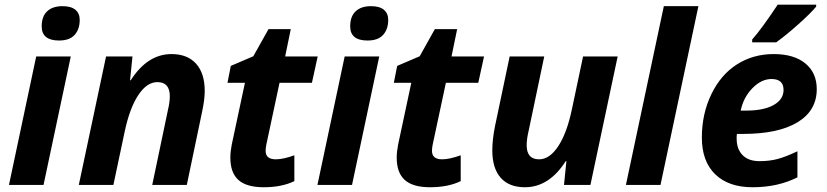

<svg xmlns="http://www.w3.org/2000/svg" viewBox="-20 -786 3516 816"><path d="M157.2 -673.8Q157.2 -716.3 180.4 -738Q203.6 -759.8 246.1 -759.8Q281.7 -759.8 300.3 -744.6Q318.8 -729.5 318.8 -701.2Q318.8 -662.1 297.4 -637.9Q275.9 -613.8 231 -613.8Q157.2 -613.8 157.2 -673.8ZM165 0H18.1L133.8 -545.9H280.8Z M773.9 0H627L693.8 -318.8Q701.7 -352.1 701.7 -377Q701.7 -437 648.9 -437Q604 -437 567.4 -381.3Q530.8 -325.7 509.8 -226.1L461.9 0H314.9L430.7 -545.9H543L532.7 -444.8H535.6Q606.9 -556.2 709 -556.2Q776.4 -556.2 813.2 -515.4Q850.1 -474.6 850.1 -398.9Q850.1 -363.3 838.9 -311Z M1151.9 -108.9Q1183.6 -108.9 1231 -126V-16.1Q1176.8 9.8 1101.1 9.8Q1027.8 9.8 993.4 -21Q959 -51.8 959 -116.2Q959 -140.6 964.8 -170.9L1021 -434.1H946.8L960.9 -505.9L1056.6 -546.9L1121.1 -662.1H1215.8L1191.9 -545.9H1330.1L1305.7 -434.1H1168L1111.8 -170.9Q1108.9 -156.2 1108.9 -145Q1108.9 -108.9 1151.9 -108.9Z M1468.3 -673.8Q1468.3 -716.3 1491.5 -738Q1514.6 -759.8 1557.1 -759.8Q1592.8 -759.8 1611.3 -744.6Q1629.9 -729.5 1629.9 -701.2Q1629.9 -662.1 1608.4 -637.9Q1586.9 -613.8 1542 -613.8Q1468.3 -613.8 1468.3 -673.8ZM1476.1 0H1329.1L1444.8 -545.9H1591.8Z M1858.9 -108.9Q1890.6 -108.9 1938 -126V-16.1Q1883.8 9.8 1808.1 9.8Q1734.9 9.8 1700.4 -21Q1666 -51.8 1666 -116.2Q1666 -140.6 1671.9 -170.9L1728 -434.1H1653.8L1668 -505.9L1763.7 -546.9L1828.1 -662.1H1922.9L1898.9 -545.9H2037.1L2012.7 -434.1H1875L1818.8 -170.9Q1815.9 -156.2 1815.9 -145Q1815.9 -108.9 1858.9 -108.9Z M2146 -545.9H2293L2226.1 -227.1Q2218.3 -193.8 2218.3 -168.9Q2218.3 -108.9 2271 -108.9Q2315.9 -108.9 2352.5 -164.6Q2389.2 -220.2 2410.2 -319.8L2458 -545.9H2605L2489.3 0H2377L2387.2 -101.1H2384.3Q2313.5 9.8 2210.9 9.8Q2143.6 9.8 2107.9 -30.5Q2072.3 -70.8 2072.3 -147Q2072.3 -192.4 2084 -251Z M2787.1 0H2640.1L2801.3 -759.8H2948.2Z M3258.8 -450.2Q3215.8 -450.2 3177.7 -411.1Q3139.6 -372.1 3127.9 -315.9H3149.9Q3225.6 -315.9 3267.8 -339.6Q3310.1 -363.3 3310.1 -403.8Q3310.1 -450.2 3258.8 -450.2ZM3178.7 9.8Q3076.2 9.8 3019.5 -45.4Q2962.9 -100.6 2962.9 -201.2Q2962.9 -302.2 3003.2 -385.5Q3043.5 -468.8 3112.3 -512.5Q3181.2 -556.2 3268.1 -556.2Q3354.5 -556.2 3402.8 -516.4Q3451.2 -476.6 3451.2 -407.2Q3451.2 -315.9 3369.6 -266.4Q3288.1 -216.8 3136.7 -216.8H3111.8L3110.8 -206.5V-196.8Q3110.8 -152.3 3136 -126.7Q3161.1 -101.1 3208 -101.1Q3250.5 -101.1 3285.2 -110.4Q3319.8 -119.6 3369.1 -143.1V-32.2Q3285.2 9.8 3178.7 9.8ZM3176.8 -618.2Q3215.3 -661.1 3285.2 -766.1H3448.7V-757.8Q3426.3 -730.5 3373.5 -683.3Q3320.8 -636.2 3278.8 -606H3176.8Z"/></svg>

Font: CAA NEO Sans
Style: Bold Italic
Weight: 700
Italic angle: -12°
Version: Version 1.10